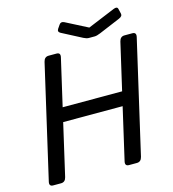

<svg xmlns="http://www.w3.org/2000/svg" viewBox="-124 -962 956 1063"><g transform="rotate(-15 354.5 -430.0)"><path d="M306.6 -805.7Q289.6 -814.9 299.8 -830.6L313.5 -850.6Q323.7 -866.2 342.3 -856.9L467.8 -792.5H468.8L624.5 -856.9Q646.5 -866.2 650.4 -850.6L657.2 -821.8Q661.1 -806.2 638.7 -796.9L517.6 -746.1Q496.6 -737.3 484.4 -737.3H450.2Q438 -737.3 420.9 -746.1ZM48.8 0Q24.4 0 30.8 -26.9L179.7 -673.3Q186 -700.2 210.4 -700.2H255.4Q279.8 -700.2 273.4 -673.3L211.4 -404.3H552.2L614.3 -673.3Q620.6 -700.2 645 -700.2H689.9Q714.4 -700.2 708 -673.3L559.1 -26.9Q552.7 0 528.3 0H483.4Q459 0 465.3 -26.9L533.7 -324.2H192.9L124.5 -26.9Q118.2 0 93.8 0Z"/></g></svg>

Font: Istok Web
Style: Italic
Weight: 400
Italic angle: -13°
Designer: Andrey V. Panov
Foundry: Andrey V. Panov
Version: Version 1.0.2g